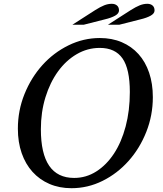

<svg xmlns="http://www.w3.org/2000/svg" viewBox="-20 -980 860 1010"><path d="M505 -780Q569 -780 620.5 -758Q672 -736 708.5 -695.5Q745 -655 764.5 -597.5Q784 -540 784 -469Q784 -373 749.5 -286Q715 -199 656 -133Q597 -67 519.5 -28.5Q442 10 356 10Q292 10 240 -12.5Q188 -35 151 -76Q114 -117 94 -174.5Q74 -232 74 -303Q74 -399 109 -485.5Q144 -572 203 -637.5Q262 -703 340.5 -741.5Q419 -780 505 -780ZM505 -728Q440 -728 383.5 -695Q327 -662 285 -604Q243 -546 219 -468Q195 -390 195 -300Q195 -44 370 -44Q433 -44 486.5 -78Q540 -112 579.5 -172Q619 -232 641 -315Q663 -398 663 -496Q663 -617 624.5 -672.5Q586 -728 505 -728ZM361 -850 481 -927Q508 -944 528 -952Q548 -960 568 -960Q585 -960 595.5 -951Q606 -942 606 -925Q606 -909 585.5 -897.5Q565 -886 531 -878L421 -850ZM548 -850 668 -927Q695 -944 715 -952Q735 -960 755 -960Q772 -960 782.5 -951Q793 -942 793 -925Q793 -909 772.5 -897.5Q752 -886 718 -878L608 -850Z"/></svg>

Font: SVN-Libre Baskerville
Style: Italic
Weight: 400
Italic angle: -14°
Designer: Pablo Impallari, Rodrigo Fuenzalida
Foundry: Pablo Impallari, Rodrigo Fuenzalida
Version: Version 1.000; ttfautohint (v1.8.4)